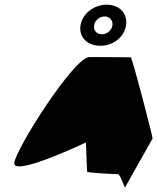

<svg xmlns="http://www.w3.org/2000/svg" viewBox="-20 -806 670 818"><path d="M41 -113C31 -49 346 -199 346 -199L351 -75C351 -69 474 -64 483 -64C492 -64 512 -2 513 -8L630 -216C631 -224 543 -562 537 -562C537 -562 426 -563 361 -563C296 -563 51 -178 41 -113ZM323 -698C315 -648 352 -611 408 -611C463 -611 509 -648 517 -698C525 -748 489 -786 435 -786C380 -786 331 -748 323 -698ZM381 -698C384 -719 404 -736 426 -736C447 -736 462 -719 459 -698C456 -677 436 -660 414 -660C391 -660 378 -677 381 -698Z"/></svg>

Font: Ampere
Style: SCIta
Weight: 400
Version: Version 1